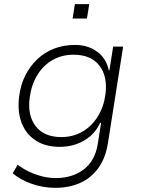

<svg xmlns="http://www.w3.org/2000/svg" viewBox="-20 -716 676 923"><path d="M245 187Q187 187 132 167.5Q77 148 41 117L65 76Q90 95 120.5 109.5Q151 124 183.5 132Q216 140 248 140Q328 140 382.5 98.5Q437 57 450 -24L466 -126L461 -125Q444 -87 414 -61.5Q384 -36 347 -23Q310 -10 268 -10Q198 -10 151 -41Q104 -72 83.5 -126.5Q63 -181 72 -252Q79 -308 101.5 -353Q124 -398 159.5 -431.5Q195 -465 240.5 -482.5Q286 -500 341 -500Q403 -500 447 -467.5Q491 -435 503 -378H506L524 -492H572L499 -29Q488 43 453 91.5Q418 140 365 163.5Q312 187 245 187ZM275 -57Q332 -57 377 -83.5Q422 -110 450.5 -156.5Q479 -203 487 -263Q498 -349 457.5 -401Q417 -453 334 -453Q277 -453 232 -427Q187 -401 159 -354.5Q131 -308 123 -248Q111 -162 151.5 -109.5Q192 -57 275 -57ZM329 -627 340 -696H409L398 -627Z"/></svg>

Font: Nunito Sans 7pt ExtraLight
Style: Italic
Weight: 250
Italic angle: -9°
Designer: Vernon Adams
Foundry: Vernon Adams
Version: Version 3.101;gftools[0.9.27]